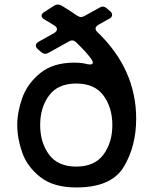

<svg xmlns="http://www.w3.org/2000/svg" viewBox="-20 -813 676 846"><path d="M474 -748Q474 -737 462 -731L414 -704Q401 -696 401 -687Q401 -679 410 -671Q580 -507 580 -290Q580 -169 525.5 -78Q471 13 316 13Q216 13 158 -32.5Q100 -78 78 -140.5Q56 -203 56 -262Q56 -320 78.5 -382.5Q101 -445 157.5 -491Q214 -537 308 -537Q341 -537 366 -530Q370 -529 377 -529Q389 -529 389 -537Q389 -543 383 -552Q361 -583 316 -626Q307 -635 298 -635Q291 -635 283 -630L195 -581Q187 -576 179 -576Q171 -576 161 -584L147 -596Q138 -604 138 -612Q138 -622 150 -629L218 -667Q231 -675 231 -684Q231 -694 219 -701Q205 -710 194 -716.5Q183 -723 176 -727Q163 -735 163 -743Q163 -753 175 -760L217 -787Q226 -793 235 -793Q242 -793 250 -789Q278 -773 320 -744Q329 -738 337 -738Q345 -738 353 -743L418 -779Q426 -784 433 -784Q441 -784 451 -776L465 -764Q474 -757 474 -748ZM475 -262Q475 -339 436 -392Q397 -445 316 -445Q235 -445 196 -392Q157 -339 157 -262Q157 -185 196 -132Q235 -79 316 -79Q397 -79 436 -132Q475 -185 475 -262Z"/></svg>

Font: Shippori Gochic B2 Bold
Style: Regular
Weight: 700
Designer: FONTDASU
Foundry: FONTDASU / Google Inc. / but / Adobe
Version: Version 1.130